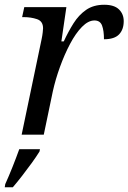

<svg xmlns="http://www.w3.org/2000/svg" viewBox="-47 -566 540 807"><path d="M128 -402Q131 -416 132.5 -429.5Q134 -443 134 -447Q134 -477 108.5 -485.5Q83 -494 54 -494H46L55 -536H232L211 -392H221Q240 -433 262 -468Q284 -503 315 -524.5Q346 -546 391 -546Q433 -546 453 -526.5Q473 -507 473 -477Q473 -442 453.5 -421.5Q434 -401 390 -401Q390 -437 382 -458.5Q374 -480 350 -480Q324 -480 297.5 -453Q271 -426 247.5 -381.5Q224 -337 205 -284.5Q186 -232 175 -182L137 0H44ZM-25 208Q-10 175 5.5 136Q21 97 34 61H121L119 71Q106 92 86.5 119Q67 146 46 173Q25 200 7 221H-27Z"/></svg>

Font: NotoSerif-Italic
Style: Regular
Weight: 400
Italic angle: -12°
Designer: Monotype Design Team
Foundry: Monotype Imaging Inc.
Version: Version 2.007; ttfautohint (v1.8) -l 8 -r 50 -G 200 -x 14 -D